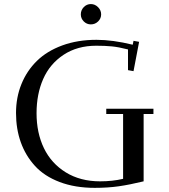

<svg xmlns="http://www.w3.org/2000/svg" viewBox="-20 -906 823 936"><path d="M58.1 -355Q58.1 -431.2 84.5 -496.1Q110.8 -561 159.9 -609.1Q209 -657.2 283.7 -684.6Q358.4 -711.9 450.2 -711.9Q529.3 -711.9 627 -688L630.9 -707L658.2 -702.1L630.9 -559.1L604 -564V-665Q557.6 -676.8 524.9 -679.9Q492.2 -683.1 449.2 -683.1Q356.9 -683.1 290 -638.9Q223.1 -594.7 190.7 -521.2Q158.2 -447.8 158.2 -354Q158.2 -258.3 194.1 -183.8Q230 -109.4 300.8 -65.7Q371.6 -22 467.8 -22Q528.8 -22 580.1 -34.2V-350.1H498V-376H728V-350.1H680.2V-22Q611.8 -5.4 558.6 2.2Q505.4 9.8 441.9 9.8Q345.7 9.8 271 -18.6Q196.3 -46.9 150.4 -97.2Q104.5 -147.5 81.3 -212.6Q58.1 -277.8 58.1 -355ZM374 -835.9Q374 -856.4 388.4 -871.3Q402.8 -886.2 422.9 -886.2Q442.9 -886.2 458 -871.1Q473.1 -856 473.1 -835.9Q473.1 -815.9 458.3 -801.5Q443.4 -787.1 422.9 -787.1Q402.8 -787.1 388.4 -801.5Q374 -815.9 374 -835.9Z"/></svg>

Font: Dehuti
Style: Bold
Weight: 700
Version: Version 1.2